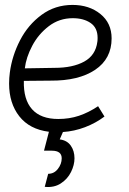

<svg xmlns="http://www.w3.org/2000/svg" viewBox="-20 -528 524 781"><path d="M283 116Q283 143 269 171.5Q255 200 227.5 218Q200 236 162 232L176 179Q200 179 215.5 159Q231 139 231 116Q231 85 191 85H159L179 8Q100 -2 58.5 -55Q17 -108 17 -188Q17 -211 20 -233Q29 -301 61.5 -364Q94 -427 149 -467.5Q204 -508 275 -508Q343 -508 388.5 -471Q434 -434 434 -372Q434 -289 367 -244Q300 -199 185 -200L77 -199Q75 -123 110.5 -83.5Q146 -44 217 -44Q262 -44 301 -57Q340 -70 379 -96L405 -54Q369 -27 325.5 -10.5Q282 6 236 9L223 39Q253 43 268 64.5Q283 86 283 116ZM81 -250 202 -252Q276 -252 322.5 -277.5Q369 -303 376 -358Q377 -363 377 -374Q377 -415 348.5 -434.5Q320 -454 276 -454Q221 -454 178.5 -421.5Q136 -389 111 -341.5Q86 -294 81 -250Z"/></svg>

Font: Bellota
Style: Italic
Weight: 400
Italic angle: -7.5°
Designer: Kemie Guaida
Foundry: Kemie Guaida
Version: Version 4.001